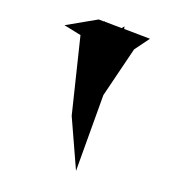

<svg xmlns="http://www.w3.org/2000/svg" viewBox="-111 -859 901 959"><g transform="rotate(15 339.0 -380.0)"><path d="M368 0 276 -260 214 -661 124 -688 282 -760 310 -757 313 -760 314 -757 404 -748 415 -760 417 -747 554 -733 491 -661 402 -401Z"/></g></svg>

Font: Noto Sans SemiBold
Style: Regular
Weight: 600
Designer: Monotype Design Team
Foundry: Monotype Imaging Inc.
Version: Version 2.007